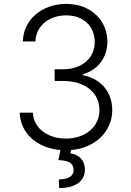

<svg xmlns="http://www.w3.org/2000/svg" viewBox="-20 -757 669 980"><path d="M342.7 8.9C465.6 -1.4 552.9 -85.6 552.9 -194.6C552.9 -286.9 496.1 -354.8 403.4 -373.2V-377.8C479.8 -400.6 528.1 -462.4 528.1 -545.5C528.1 -649.5 446.4 -737.2 318.5 -737.2C196.7 -737.2 99.4 -659.1 96.6 -545.5H160.9C163 -626.8 233.3 -678.6 317.8 -678.6C405.5 -678.6 463.4 -622.9 463.4 -542.6C463.4 -457.7 395.6 -403.4 301.5 -403.4H258.9V-343.8H301.5C416.5 -343.8 487.6 -283 487.6 -194.6C487.6 -110.8 416.9 -49.7 316.4 -49.7C223.7 -49.7 151.3 -102.3 147.7 -181.8H80.6C83.8 -76.7 168.7 -1.4 288.4 8.9L278.1 60C331.3 62.5 355.5 75.3 355.5 110.8C355.5 144.2 326.7 158 279.8 158.7L282 203.1C367.9 202.4 413 166.2 413.4 109C413 57.2 380 32 339.5 25.6Z"/></svg>

Font: Karasuma Gothic
Style: Light
Weight: 300
Designer: Rasmus Andersson / Ryoko Nishizuka
Foundry: rsms
Version: Version 1.00